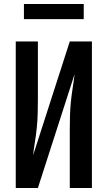

<svg xmlns="http://www.w3.org/2000/svg" viewBox="-20 -943 540 963"><path d="M59 0V-735H170V-441Q170 -406 169 -371.5Q168 -337 164.5 -302.5Q161 -268 155.5 -233.5Q150 -199 146 -164L330 -735H441V0H330V-294Q330 -329 331 -363.5Q332 -398 335.5 -432.5Q339 -467 344.5 -501.5Q350 -536 354 -571L170 0ZM100 -847V-923H400V-847Z"/></svg>

Font: Iosevka Curly
Style: Bold
Weight: 700
Monospace: yes
Designer: Belleve Invis
Foundry: Belleve Invis
Version: Version 22.1.2; ttfautohint (v1.8.4)